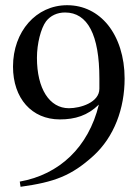

<svg xmlns="http://www.w3.org/2000/svg" viewBox="-20 -696 540 738"><path d="M59 22C189 4 254 -20 339 -97C419 -170 459 -279 459 -394C459 -478 435 -550 395 -600C356 -648 302 -676 238 -676C119 -676 30 -575 30 -440C30 -318 102 -237 210 -237C269 -237 317 -252 360 -294C320 -130 208 -25 56 2ZM362 -355C362 -302 289 -280 245 -280C170 -280 122 -355 122 -474C122 -528 137 -587 157 -614C174 -636 200 -648 230 -648C317 -648 362 -562 362 -394Z"/></svg>

Font: XITS Math
Style: Regular
Weight: 400
Designer: MicroPress Inc., with final additions and corrections provided by Coen Hoffman, Elsevier (retired)
Version: Version 1.108